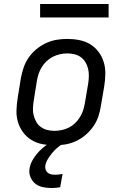

<svg xmlns="http://www.w3.org/2000/svg" viewBox="-20 -724 640 967"><path d="M254 8Q223 8 193 2Q163 -4 138.5 -19Q114 -34 96.5 -57.5Q79 -81 70.5 -109Q62 -137 63 -168Q64 -199 69 -230L85 -330Q90 -357 99 -383.5Q108 -410 124 -433.5Q140 -457 163 -476Q186 -495 212 -507Q238 -519 265 -523.5Q292 -528 319 -528Q350 -528 380 -522Q410 -516 434.5 -501Q459 -486 476.5 -462.5Q494 -439 502.5 -411Q511 -383 510.5 -352Q510 -321 505 -290L488 -190Q484 -163 475 -136.5Q466 -110 449.5 -86.5Q433 -63 410.5 -44Q388 -25 362 -13Q336 -1 308.5 3.5Q281 8 254 8ZM254 -65Q272 -65 291 -69Q310 -73 327 -81.5Q344 -90 358 -103.5Q372 -117 382 -133Q392 -149 398 -166.5Q404 -184 407 -202L424 -302Q427 -321 427.5 -340Q428 -359 424 -376.5Q420 -394 411 -409.5Q402 -425 388 -435.5Q374 -446 356 -450.5Q338 -455 319 -455Q301 -455 282.5 -451Q264 -447 247 -438.5Q230 -430 215.5 -416.5Q201 -403 191 -387Q181 -371 175 -353.5Q169 -336 166 -318L150 -218Q147 -199 146 -180Q145 -161 149.5 -143.5Q154 -126 162.5 -110.5Q171 -95 185.5 -84.5Q200 -74 217.5 -69.5Q235 -65 254 -65ZM238 223Q216 223 194 218Q172 213 156.5 200Q141 187 133 167Q125 147 129 124Q132 105 141.5 87Q151 69 164.5 52.5Q178 36 193.5 22.5Q209 9 227 -2L238 -8H298L297 0Q281 9 267 21.5Q253 34 241.5 48Q230 62 220.5 78Q211 94 208 111Q207 121 210 130.5Q213 140 220.5 146Q228 152 237.5 154Q247 156 258 156Q267 156 276 155Q285 154 295 152L283 219Q272 221 260.5 222Q249 223 238 223ZM182 -636V-704H527V-636Z"/></svg>

Font: Iosevka Plex Etoile
Style: Italic
Weight: 400
Italic angle: -9°
Designer: Belleve Invis
Foundry: Belleve Invis
Version: Version 25.1.1; ttfautohint (v1.8.4)